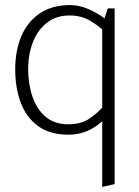

<svg xmlns="http://www.w3.org/2000/svg" viewBox="-20 -518 548 757"><path d="M405 -485 383 -419V219L432 208V-485ZM388 -99Q362 -70 330.5 -49Q299 -28 249 -28Q195 -28 160 -57.5Q125 -87 108 -137Q91 -187 91 -246Q91 -303 109.5 -351Q128 -399 164.5 -428Q201 -457 254 -457Q300 -457 334 -437Q368 -417 393 -393L413 -426Q400 -441 375 -457.5Q350 -474 319 -486Q288 -498 256 -498Q185 -498 136.5 -465Q88 -432 64 -375Q40 -318 40 -245Q40 -170 62.5 -111.5Q85 -53 131.5 -20Q178 13 249 13Q282 13 310.5 3.5Q339 -6 363.5 -24Q388 -42 408 -65Z"/></svg>

Font: Catamaran Thin
Style: Regular
Weight: 100
Designer: Pria Ravichandran
Version: Version 2.000